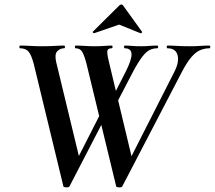

<svg xmlns="http://www.w3.org/2000/svg" viewBox="-20 -827 952 851"><path d="M495 -1 364 -542Q354 -581 344.5 -597Q335 -613 315 -613Q312 -613 312 -619Q312 -625 315 -625Q334 -625 356.5 -623.5Q379 -622 398 -622Q424 -622 442 -623.5Q460 -625 475 -625Q479 -625 479 -619Q479 -613 475 -613Q459 -613 456 -603Q453 -593 463 -552L568 -113L502 -15L753 -509Q775 -552 767 -582.5Q759 -613 722 -613Q719 -613 719 -619Q719 -625 722 -625Q745 -625 766 -623.5Q787 -622 821 -622Q848 -622 866 -623.5Q884 -625 909 -625Q912 -625 912 -619Q912 -613 909 -613Q890 -613 870.5 -606Q851 -599 830.5 -576.5Q810 -554 785 -506L522 -1Q519 4 507.5 3.5Q496 3 495 -1ZM261 -1 130 -542Q120 -581 107.5 -597Q95 -613 69 -613Q66 -613 66 -619Q66 -625 69 -625Q91 -625 116.5 -623.5Q142 -622 164 -622Q198 -622 221.5 -623.5Q245 -625 264 -625Q268 -625 268 -619Q268 -613 264 -613Q247 -613 234 -600Q221 -587 229 -552L335 -113L268 -15L447 -366L463 -339L288 -1Q285 4 273.5 3.5Q262 3 261 -1ZM481 -339 464 -366 537 -509Q564 -562 563 -587.5Q562 -613 532 -613Q530 -613 530 -619Q530 -625 532 -625Q549 -625 564.5 -623.5Q580 -622 605 -622Q628 -622 642 -623.5Q656 -625 677 -625Q681 -625 681 -619Q681 -613 677 -613Q660 -613 644.5 -606Q629 -599 611 -576Q593 -553 568 -506ZM398 -680Q396 -679 392.5 -682Q389 -685 392 -687L508 -802Q512 -807 517.5 -807Q523 -807 526 -802L609 -687Q611 -685 608 -681.5Q605 -678 602 -680L508 -718Z"/></svg>

Font: Cormorant
Style: Bold Italic
Weight: 700
Italic angle: -10°
Designer: Christian Thalmann (Catharsis Fonts)
Foundry: Catharsis Fonts
Version: Version 4.000